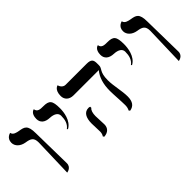

<svg xmlns="http://www.w3.org/2000/svg" viewBox="2 -1066 1585 1585"><g transform="rotate(-45 794.0 -273.5)"><path d="M179 6C179 6 232 0 232 -51L226 -406C226 -504 195 -510 140 -519C119 -523 83 -529 78 -559C78 -559 27 -550 27 -494C27 -453 62 -421 111 -413C164 -405 189 -393 189 -336Z M437 -243C503 -278 513 -369 513 -411C513 -502 495 -521 425 -521C394 -521 359 -521 354 -559C354 -559 312 -554 312 -487C312 -443 343 -417 397 -415C446 -413 476 -394 476 -361C476 -315 466 -276 431 -250Z M955 -296C955 -396 991 -394 991 -434V-458C991 -496 981 -516 928 -516H682C657 -516 638 -537 633 -560C633 -560 588 -553 588 -479C588 -438 617 -408 667 -408H962C924 -363 905 -301 905 -223C905 -181 912 -91 912 -49C912 -29 908 -12 900 2L908 12C954 5 977 -27 977 -85C977 -151 955 -230 955 -296ZM674 -159C674 -191 682 -221 698 -231V-244C693 -247 687 -248 681 -248C632 -248 608 -206 608 -138C608 -119 611 -59 611 -41C611 -25 606 -7 598 2L605 13C654 10 678 -19 678 -58C678 -77 674 -140 674 -159Z M1185 -243C1251 -278 1261 -369 1261 -411C1261 -502 1243 -521 1173 -521C1142 -521 1107 -521 1102 -559C1102 -559 1060 -554 1060 -487C1060 -443 1091 -417 1145 -415C1194 -413 1224 -394 1224 -361C1224 -315 1214 -276 1179 -250Z M1482 6C1482 6 1535 0 1535 -51L1529 -406C1529 -504 1498 -510 1443 -519C1422 -523 1386 -529 1381 -559C1381 -559 1330 -550 1330 -494C1330 -453 1365 -421 1414 -413C1467 -405 1492 -393 1492 -336Z"/></g></svg>

Font: Libertinus Serif Display
Style: Regular
Weight: 400
Designer: Philipp H. Poll, Khaled Hosny
Foundry: Caleb Maclennan
Version: Version 7.050;RELEASE